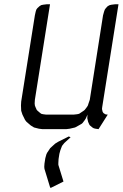

<svg xmlns="http://www.w3.org/2000/svg" viewBox="-20 -604 574 898"><path d="M78.1 -110.8 79.1 -128.9 143.1 -532.2 147 -549.8 149.9 -559.1 154.8 -565.9 165 -575.2 172.9 -580.1 182.1 -582 198.2 -584H213.9L143.1 -137.2L142.1 -120.1L143.1 -110.8L146 -103L151.9 -89.8L155.8 -85.9L166 -77.1L172.9 -71.8L181.2 -69.8L195.8 -67.9H324.2L340.8 -69.8L350.1 -71.8L357.9 -77.1L371.1 -85.9L376 -89.8L386.2 -103L391.1 -110.8L394 -120.1L399.9 -137.2L461.9 -532.2L466.8 -549.8L470.2 -559.1L475.1 -565.9L483.9 -575.2L493.2 -580.1L502 -582L518.1 -584H534.2L458 -103L457 -94.2L458 -89.8L460 -81.1L463.9 -75.2L472.2 -69.8L476.1 -68.8L483.9 -67.9L440.9 0L426.8 -2L418.9 -3.9L412.1 -7.8L400.9 -17.1L397.9 -21L392.1 -34.2L390.1 -43L388.2 -50.8L389.2 -67.9L381.8 -50.8L377 -43L366.2 -28.8L361.8 -24.9L348.1 -17.1L331.1 -7.8L306.2 -2L290 0H178.2L162.1 -2L139.2 -7.8L124 -17.1L104 -34.2L97.2 -43L85 -67.9L79.1 -85.9ZM187 176.8 188 161.1 191.9 136.2 196.8 118.2 200.2 110.8 206.1 102.1 214.8 88.9 237.8 67.9 252 59.1 301.8 34.2 310.1 38.1 280.8 64.9 271 77.1 269 81.1 262.2 99.1 257.8 115.2 253.9 140.1 252.9 158.2V167L276.9 245.1L219.2 273.9H214.8L188 186Z"/></svg>

Font: Petahja
Style: Italic
Weight: 400
Designer: T. Christopher White
Version: Version 1.1